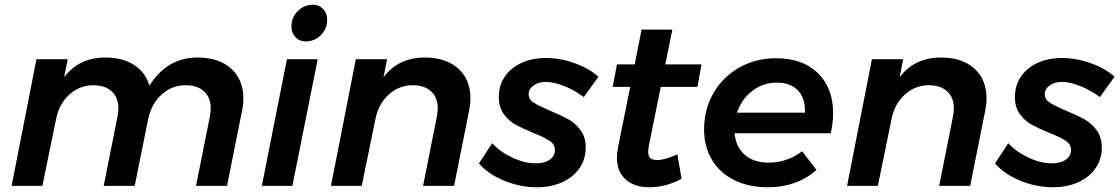

<svg xmlns="http://www.w3.org/2000/svg" viewBox="-20 -785 4729 811"><path d="M1008 -369Q1008 -344 1002 -315L939 0H808L867 -296Q870 -313 870 -328Q870 -373 842 -399Q814 -425 764 -425Q706 -425 663 -386Q620 -347 606 -283L549 0H418L477 -296Q480 -313 480 -328Q480 -373 452 -399Q424 -425 374 -425Q317 -425 273.5 -386Q230 -347 217 -283L159 0H29L134 -535H266L251 -459Q314 -542 425 -542Q498 -542 546.5 -510.5Q595 -479 611 -423Q686 -542 814 -542Q904 -542 956 -495.5Q1008 -449 1008 -369Z M1322 -535 1215 0H1086L1192 -535ZM1362 -701Q1362 -663 1335 -636.5Q1308 -610 1272 -610Q1245 -610 1228 -628Q1211 -646 1211 -674Q1211 -712 1238 -738.5Q1265 -765 1301 -765Q1328 -765 1345 -747Q1362 -729 1362 -701Z M1967 -370Q1967 -344 1961 -315L1898 0H1767L1826 -296Q1829 -313 1829 -328Q1829 -373 1801 -399Q1773 -425 1723 -425Q1666 -425 1622.5 -386Q1579 -347 1566 -283L1508 0H1378L1483 -535H1615L1600 -459Q1663 -542 1774 -542Q1864 -542 1915.5 -495.5Q1967 -449 1967 -370Z M2003 -95 2059 -180Q2093 -143 2145 -119Q2197 -95 2243 -95Q2280 -95 2302 -110.5Q2324 -126 2324 -152Q2324 -175 2302 -190Q2280 -205 2234 -223Q2188 -242 2158.5 -258Q2129 -274 2108 -303Q2087 -332 2087 -375Q2087 -424 2112 -461Q2137 -498 2182 -519Q2227 -540 2286 -540Q2346 -540 2406.5 -518.5Q2467 -497 2508 -461L2446 -375Q2407 -404 2363 -421.5Q2319 -439 2285 -439Q2254 -439 2233.5 -424Q2213 -409 2213 -387Q2213 -365 2234 -351.5Q2255 -338 2302 -318Q2350 -298 2380 -281.5Q2410 -265 2432 -235.5Q2454 -206 2454 -162Q2454 -113 2428 -75Q2402 -37 2355 -15.5Q2308 6 2248 6Q2177 6 2109 -22Q2041 -50 2003 -95Z M2721 -171Q2718 -155 2718 -144Q2718 -124 2727.5 -116.5Q2737 -109 2757 -109Q2788 -109 2841 -133L2859 -30Q2793 6 2722 6Q2661 6 2623.5 -26.5Q2586 -59 2586 -119Q2586 -140 2590 -160L2642 -418H2568L2586 -513H2661L2690 -660H2820L2790 -513H2943L2926 -418H2771Z M3499 -307Q3499 -265 3489 -222H3083Q3088 -164 3126 -131Q3164 -98 3228 -98Q3304 -98 3368 -146L3429 -67Q3345 6 3224 6Q3143 6 3082 -24Q3021 -54 2987.5 -109.5Q2954 -165 2954 -238Q2954 -323 2993.5 -391.5Q3033 -460 3102.5 -499.5Q3172 -539 3258 -539Q3370 -539 3434.5 -476.5Q3499 -414 3499 -307ZM3261 -436Q3203 -436 3157.5 -401Q3112 -366 3093 -309H3380Q3382 -369 3351 -402.5Q3320 -436 3261 -436Z M4147 -370Q4147 -344 4141 -315L4078 0H3947L4006 -296Q4009 -313 4009 -328Q4009 -373 3981 -399Q3953 -425 3903 -425Q3846 -425 3802.5 -386Q3759 -347 3746 -283L3688 0H3558L3663 -535H3795L3780 -459Q3843 -542 3954 -542Q4044 -542 4095.5 -495.5Q4147 -449 4147 -370Z M4183 -95 4239 -180Q4273 -143 4325 -119Q4377 -95 4423 -95Q4460 -95 4482 -110.5Q4504 -126 4504 -152Q4504 -175 4482 -190Q4460 -205 4414 -223Q4368 -242 4338.5 -258Q4309 -274 4288 -303Q4267 -332 4267 -375Q4267 -424 4292 -461Q4317 -498 4362 -519Q4407 -540 4466 -540Q4526 -540 4586.5 -518.5Q4647 -497 4688 -461L4626 -375Q4587 -404 4543 -421.5Q4499 -439 4465 -439Q4434 -439 4413.5 -424Q4393 -409 4393 -387Q4393 -365 4414 -351.5Q4435 -338 4482 -318Q4530 -298 4560 -281.5Q4590 -265 4612 -235.5Q4634 -206 4634 -162Q4634 -113 4608 -75Q4582 -37 4535 -15.5Q4488 6 4428 6Q4357 6 4289 -22Q4221 -50 4183 -95Z"/></svg>

Font: Gontserrat Medium
Style: Italic
Weight: 500
Italic angle: -11.3°
Designer: Julieta Ulanovsky
Foundry: Julieta Ulanovsky
Version: Version 6.001